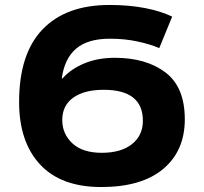

<svg xmlns="http://www.w3.org/2000/svg" viewBox="-20 -744 822 774"><path d="M674 -677 622 -550Q585 -566 533.5 -577Q482 -588 423 -588Q334 -588 287 -548Q240 -508 229 -428H232Q266 -466 320 -488.5Q374 -511 443 -511Q569 -511 647 -452Q725 -393 725 -263Q725 -136 638 -63Q551 10 388 10Q226 10 141.5 -81Q57 -172 57 -333Q57 -527 151.5 -625.5Q246 -724 421 -724Q500 -724 564.5 -711.5Q629 -699 674 -677ZM231 -260Q231 -204 272 -166Q313 -128 390 -128Q468 -128 512 -163Q556 -198 556 -257Q556 -382 398 -382Q320 -382 275.5 -350.5Q231 -319 231 -260Z"/></svg>

Font: Noto Sans UI ExtraBold
Style: Regular
Weight: 800
Designer: Monotype Design Team
Foundry: Monotype Imaging Inc.
Version: Version 1.001